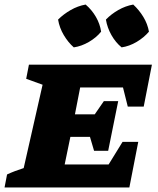

<svg xmlns="http://www.w3.org/2000/svg" viewBox="-44 -823 692 843"><path d="M-24 0 -13 -57Q4 -65 22.5 -72Q41 -79 60 -85L143 -451L71 -477L83 -539H623L587 -355H517L496 -439H308L285 -321H372L412 -379H475L431 -161H369L351 -222H265L240 -101H433L494 -200H563L524 0ZM332 -803Q359 -780 377 -749Q395 -718 400 -684Q379 -658 346.5 -639Q314 -620 280 -615Q255 -637 236 -669Q217 -701 211 -737Q235 -761 266.5 -779Q298 -797 332 -803ZM541 -803Q567 -779 585.5 -748.5Q604 -718 610 -684Q588 -658 556 -639Q524 -620 490 -615Q464 -636 445.5 -668.5Q427 -701 421 -737Q444 -761 475.5 -779Q507 -797 541 -803Z"/></svg>

Font: Piazzolla SC ExtraBold
Style: Italic
Weight: 800
Italic angle: -11.3°
Designer: Juan Pablo del Peral
Foundry: Huerta Tipografica
Version: Version 1.330